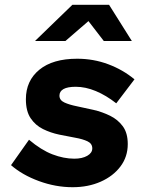

<svg xmlns="http://www.w3.org/2000/svg" viewBox="-20 -770 640 801"><path d="M283 11Q212 11 142.5 -14.5Q73 -40 26 -81L101 -187Q152 -144 199 -126Q246 -108 290 -108Q323 -108 344 -120Q365 -132 365 -151Q365 -171 345 -180.5Q325 -190 293.5 -195.5Q262 -201 226.5 -208.5Q191 -216 159.5 -231.5Q128 -247 108 -276.5Q88 -306 88 -356Q88 -433 144 -479Q200 -525 302 -525Q370 -525 431.5 -502Q493 -479 541 -439L465 -339Q423 -372 380 -390Q337 -408 296 -408Q262 -408 245 -398.5Q228 -389 228 -371Q228 -352 248.5 -342.5Q269 -333 301.5 -326.5Q334 -320 370.5 -311.5Q407 -303 439.5 -287Q472 -271 492.5 -243Q513 -215 513 -169Q513 -116 482.5 -75.5Q452 -35 400 -12Q348 11 283 11ZM126 -599 282 -750H435L530 -599H413L349 -682L253 -599Z"/></svg>

Font: Red Hat Mono
Style: Italic
Weight: 300
Italic angle: -12°
Monospace: yes
Designer: Pentagram, MCKL
Foundry: Pentagram, MCKL
Version: Version 1.023